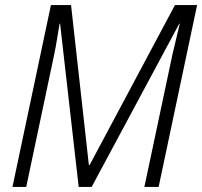

<svg xmlns="http://www.w3.org/2000/svg" viewBox="-20 -734 794 754"><path d="M29 0 180 -714H259L329 -86H332L667 -714H754L603 0H547L657 -519Q665 -552 672 -582.5Q679 -613 686 -641H684L340 0H289L216 -641H214Q209 -612 204 -580.5Q199 -549 192 -516L83 0Z"/></svg>

Font: Noto Sans SemiCondensed Light
Style: Italic
Weight: 300
Width: 4
Italic angle: -12°
Designer: Monotype Design Team
Foundry: Monotype Imaging Inc.
Version: Version 2.013; ttfautohint (v1.8.4.7-5d5b)